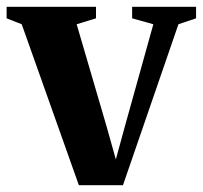

<svg xmlns="http://www.w3.org/2000/svg" viewBox="-34 -543 598 566"><path d="M198.5 3 30 -471.5 -14.5 -489V-523H249V-489L192 -471.5L280 -171L307.5 -73L334 -170L418 -471.5L355.5 -489V-523H544V-489L492 -471.5L328.5 3Z"/></svg>

Font: Merriweather 96pt
Style: Bold
Weight: 700
Version: Version 2.100